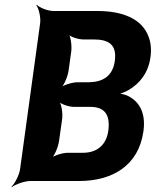

<svg xmlns="http://www.w3.org/2000/svg" viewBox="-20 -757 651 803"><path d="M580 -209C590 -282 565 -331 515 -356C502 -362 480 -367 469 -367V-363C481 -363 503 -372 517 -380C564 -407 600 -452 609 -516C614 -549 611 -578 602 -602C574 -681 488 -711 388 -711H204C180 -711 145 -725 134 -737L132 -735C142 -722 151 -685 148 -661L64 -50C61 -26 42 11 28 24L29 26C44 14 83 0 107 0H311C447 0 560 -62 580 -209ZM433 -210C424 -147 382 -118 327 -118H263C243 -118 205 -107 191 -94L193 -92C208 -104 224 -144 227 -168L240 -260C243 -284 237 -324 226 -336L224 -334C234 -321 269 -310 289 -310H358C417 -310 442 -278 433 -210ZM460 -501C451 -438 409 -414 353 -413H304C284 -413 245 -402 231 -389L233 -387C248 -399 264 -439 267 -463L278 -542C281 -566 276 -606 265 -618L262 -616C272 -603 308 -592 328 -592H372C434 -592 470 -571 460 -501Z"/></svg>

Font: Asimov
Style: EdgeNarIt
Weight: 500
Designer: Google
Version: Version 2.000980: 2014